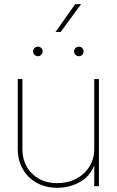

<svg xmlns="http://www.w3.org/2000/svg" viewBox="-20 -896 561 924"><path d="M255.9 7.8Q200.2 7.8 157.2 -15.9Q114.3 -39.6 89.8 -81.8Q65.4 -124 65.4 -179.7V-515.6H87.9V-179.7Q87.9 -105.5 134.8 -60.1Q181.6 -14.6 255.9 -14.6Q306.6 -14.6 346.9 -35.9Q387.2 -57.1 410.4 -94.5Q433.6 -131.8 433.6 -179.7V-515.6H456.1V0H433.6V-100.1Q412.1 -45.9 362.8 -19Q313.5 7.8 255.9 7.8ZM247.1 -742.2 341.8 -876H370.1L272 -742.2ZM162.1 -625.5Q152.8 -625.5 146 -632.3Q139.2 -639.2 139.2 -648.4Q139.2 -658.2 146 -664.8Q152.8 -671.4 162.1 -671.4Q171.9 -671.4 178.5 -664.8Q185.1 -658.2 185.1 -648.4Q185.1 -639.2 178.5 -632.3Q171.9 -625.5 162.1 -625.5ZM359.4 -625.5Q350.1 -625.5 343.3 -632.3Q336.4 -639.2 336.4 -648.4Q336.4 -658.2 343.3 -664.8Q350.1 -671.4 359.4 -671.4Q369.1 -671.4 375.7 -664.8Q382.3 -658.2 382.3 -648.4Q382.3 -639.2 375.7 -632.3Q369.1 -625.5 359.4 -625.5Z"/></svg>

Font: Inter Display Thin
Style: Regular
Weight: 100
Designer: Rasmus Andersson
Foundry: rsms
Version: Version 4.000;git-a52131595